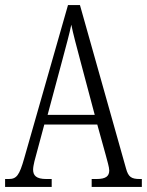

<svg xmlns="http://www.w3.org/2000/svg" viewBox="-20 -734 577 754"><path d="M0 0H183V-31H162C122 -31 110 -45 110 -68C110 -84 119 -116 125 -137L154 -245H362L395 -126C401 -103 409 -77 409 -65C409 -43 397 -31 359 -31H340V0H537V-31H529C496 -31 484 -39 475 -72L294 -714H247L75 -112C56 -45 45 -31 14 -31H0ZM167 -283 225 -499C239 -552 253 -602 260 -637C267 -602 280 -554 298 -486L352 -283Z"/></svg>

Font: Noto Serif Armenian ExtraCondensed Light
Style: Regular
Weight: 300
Width: 2
Designer: Monotype Design Team
Foundry: Monotype Imaging Inc.
Version: Version 2.008